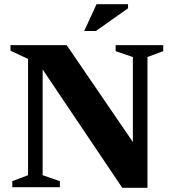

<svg xmlns="http://www.w3.org/2000/svg" viewBox="-20 -891 826 914"><path d="M113.5 -57V-610.5L30 -649.5V-676H297.5L651 -158.5L612.5 -128V-619.5L530.5 -647.5V-676H757V-647.5L682 -619.5V3H562L154 -603.5L183 -620.5V-57L265 -28.5V0H38.5V-28.5ZM381 -743.5 439.5 -871H589.5V-851.5L436.5 -743.5Z"/></svg>

Font: Newsreader 16pt 16pt
Style: Bold
Weight: 700
Version: Version 1.003